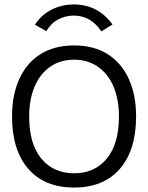

<svg xmlns="http://www.w3.org/2000/svg" viewBox="-20 -831 665 862"><path d="M313 11Q180 11 107 -73Q34 -157 34 -308Q34 -405 67 -477Q100 -549 162 -588Q224 -627 313 -627Q401 -627 463 -588Q525 -549 558 -477Q591 -405 591 -308Q591 -157 518 -73Q445 11 313 11ZM313 -53Q405 -53 459.5 -119Q514 -185 514 -308Q514 -385 489.5 -442.5Q465 -500 419.5 -531.5Q374 -563 313 -563Q251 -563 205.5 -531.5Q160 -500 135.5 -442.5Q111 -385 111 -308Q111 -185 165.5 -119Q220 -53 313 -53ZM188 -691 137 -720Q165 -764 211 -787.5Q257 -811 311 -811Q420 -811 485 -721L435 -690Q388 -761 311 -761Q274 -761 241.5 -744Q209 -727 188 -691Z"/></svg>

Font: Inconsolata Expanded Thin
Style: Regular
Weight: 100
Width: 7
Monospace: yes
Designer: Raph Levien, Cyreal, Brenton Simpson
Foundry: Raph Levien, Cyreal, Google
Version: Version 3.100; ttfautohint (v1.8.4.7-5d5b)